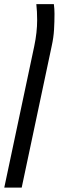

<svg xmlns="http://www.w3.org/2000/svg" viewBox="-69 -650 308 909"><path d="M106.9 -554.7Q106.9 -595.7 103 -630.4H186Q189 -607.9 189 -585Q189 -546.4 186.8 -509Q184.6 -471.7 175.8 -432.1L33.7 238.3H-48.8L93.3 -432.1Q106.9 -497.1 106.9 -554.7Z"/></svg>

Font: Viking Open Sans
Style: Italic
Weight: 400
Italic angle: -12°
Foundry: Ascender Corporation
Version: Version 2.000